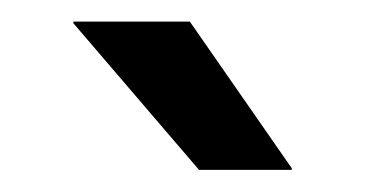

<svg xmlns="http://www.w3.org/2000/svg" viewBox="-20 -704 338 178"><path d="M250.5 -548 156 -684H48V-682.5L164.5 -546.5H250.5Z"/></svg>

Font: Anek Kannada Medium Medium
Style: Regular
Weight: 500
Version: Version 1.003